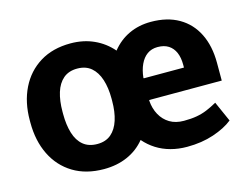

<svg xmlns="http://www.w3.org/2000/svg" viewBox="-80 -669 1053 809"><g transform="rotate(-15 446.5 -264.0)"><path d="M282.7 10.3Q204.6 10.3 148.4 -23.9Q92.3 -58.1 62.5 -118.9Q32.7 -179.7 32.7 -258.8V-269Q32.7 -347.7 62.5 -408.4Q92.3 -469.2 148.2 -503.7Q204.1 -538.1 281.7 -538.1Q337.9 -538.1 383.5 -517.3Q429.2 -496.6 461.9 -458.5Q493.2 -497.6 536.4 -517.8Q579.6 -538.1 632.3 -538.1Q703.6 -538.1 753.9 -509Q804.2 -480 830.8 -426.3Q857.4 -372.6 857.4 -299.3V-221.7H541L540.5 -218.8Q543 -184.1 557.9 -157Q572.8 -129.9 598.4 -114.5Q624 -99.1 660.2 -99.1Q691.9 -99.1 715.6 -103.3Q739.3 -107.4 760.7 -116.2Q782.2 -125 806.6 -138.7L845.7 -50.8Q813.5 -24.9 761.2 -7.3Q709 10.3 645 10.3Q606.9 10.3 573.5 1.2Q540 -7.8 512.2 -25.4Q484.4 -43 462.4 -68.4Q430.7 -29.8 385 -9.8Q339.4 10.3 282.7 10.3ZM282.7 -99.1Q319.3 -99.1 342.8 -119.1Q366.2 -139.2 377.7 -175Q389.2 -210.9 389.2 -258.8V-269Q389.2 -315.9 377.7 -351.8Q366.2 -387.7 342.5 -408Q318.8 -428.2 281.7 -428.2Q244.6 -428.2 220.9 -408Q197.3 -387.7 186.3 -351.8Q175.3 -315.9 175.3 -269V-258.8Q175.3 -210.9 186.3 -174.8Q197.3 -138.7 221.2 -118.9Q245.1 -99.1 282.7 -99.1ZM542.5 -315.9H717.8V-328.6Q717.8 -359.4 708.3 -381.6Q698.7 -403.8 679.9 -416Q661.1 -428.2 632.3 -428.2Q606 -428.2 586.9 -414.6Q567.9 -400.9 556.4 -376Q544.9 -351.1 541.5 -318.4Z"/></g></svg>

Font: Roboto Slab LO
Style: Bold
Weight: 700
Designer: Google
Version: Version 2.000